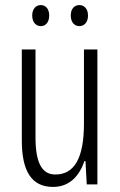

<svg xmlns="http://www.w3.org/2000/svg" viewBox="-20 -727 472 757"><path d="M107 -666C107 -640 121 -624 141 -624C160 -624 174 -639 174 -666C174 -692 160 -707 141 -707C121 -707 107 -691 107 -666ZM259 -666C259 -640 273 -624 293 -624C312 -624 327 -639 327 -666C327 -692 312 -707 293 -707C273 -707 259 -692 259 -666ZM364 -532H311V-240C311 -103 273 -39 198 -39C146 -39 120 -84 120 -185V-532H66V-173C66 -56 102 10 189 10C257 10 294 -37 313 -92H317L322 0H364Z"/></svg>

Font: Noto Sans Gujarati UI ExtraCondensed Light
Style: Regular
Weight: 300
Width: 2
Designer: Jelle Bosma - Monotype Design Team, Universal Thirst
Foundry: Monotype Imaging Inc.
Version: Version 2.106